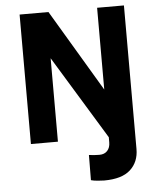

<svg xmlns="http://www.w3.org/2000/svg" viewBox="-61 -752 855 1034"><g transform="rotate(-5 366.5 -235.0)"><path d="M460 230Q448 230 425 228Q402 226 389 222L390 86Q402 88 419.5 89Q437 90 447 90Q474 90 489.5 73Q505 56 505 28V0L230 -451V0H84V-700H240L503 -258V-700H648V76Q648 146 602 188Q556 230 460 230Z"/></g></svg>

Font: Inclusive Sans
Style: Bold
Weight: 700
Designer: Olivia King
Foundry: Olivia King
Version: Version 2.004